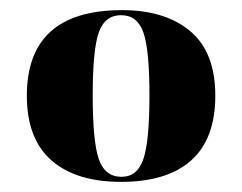

<svg xmlns="http://www.w3.org/2000/svg" viewBox="-20 -739 477 379"><path d="M219 -380Q130 -380 81.5 -422.5Q33 -465 33 -550Q33 -719 221 -719Q306 -719 355.5 -677.5Q405 -636 405 -550Q405 -465 357.5 -422.5Q310 -380 219 -380ZM220 -390Q251 -390 263 -425Q275 -460 275 -551Q275 -641 263 -675Q251 -709 219 -709Q187 -709 175 -675Q163 -641 163 -551Q163 -460 175 -425Q187 -390 220 -390Z"/></svg>

Font: Noto Serif Display SemiCondensed Black
Style: Regular
Weight: 900
Width: 4
Designer: Monotype Design Team
Foundry: Monotype Imaging Inc.
Version: Version 2.009